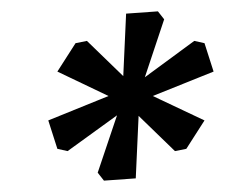

<svg xmlns="http://www.w3.org/2000/svg" viewBox="-20 -701 396 338"><path d="M152 -397 186 -498 99 -435 81 -439 65 -489 171 -532 81 -575 113 -625 133 -629 197 -567 202 -677 258 -681 269 -667 235 -565 322 -629 340 -625 356 -575 249 -532 340 -489 308 -439 288 -435 224 -497 219 -387 163 -383Z"/></svg>

Font: Grenze
Style: Italic
Weight: 400
Italic angle: -10°
Designer: Renata Polastri
Foundry: Omnibus-Type
Version: Version 1.002; ttfautohint (v1.8)